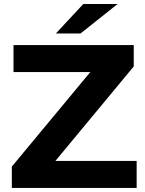

<svg xmlns="http://www.w3.org/2000/svg" viewBox="-20 -921 711 941"><path d="M38 0V-104.6L471.5 -626.8L490.8 -567.7H46.2V-700H635.5V-595.4L202.6 -73.2L182.7 -132.3H649.7V0ZM253.8 -757 388.2 -901.3H556.2L374.9 -757Z"/></svg>

Font: Montserrat Thin
Style: Regular
Weight: 100
Designer: Julieta Ulanovsky
Foundry: Julieta Ulanovsky
Version: Version 9.000